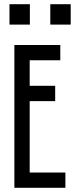

<svg xmlns="http://www.w3.org/2000/svg" viewBox="-20 -899 382 919"><path d="M268.6 -683.6Q268.6 -665 268.6 -610.4Q232.4 -610.4 122.1 -610.4Q122.1 -580.1 122.1 -488.3Q152.3 -488.3 244.1 -488.3Q244.1 -469.7 244.1 -415Q213.9 -415 122.1 -415Q122.1 -329.1 122.1 -73.2Q165 -73.2 293 -73.2Q293 -54.7 293 0Q231.4 0 48.8 0Q48.8 -25.4 48.8 -62.5Q48.8 -174.8 48.8 -398.4Q48.8 -469.7 48.8 -683.6Q103.5 -683.6 268.6 -683.6ZM123 -878.9Q123 -854.5 123 -781.2Q98.6 -781.2 25.4 -781.2Q25.4 -784.2 25.4 -790Q25.4 -796.9 25.4 -805.7Q25.4 -824.2 25.4 -878.9Q49.8 -878.9 123 -878.9ZM318.4 -878.9Q318.4 -854.5 318.4 -781.2Q293.9 -781.2 220.7 -781.2Q220.7 -805.7 220.7 -878.9Q245.1 -878.9 318.4 -878.9Z"/></svg>

Font: ZAANS 2018
Style: Regular
Weight: 400
Designer: Counter Creatives
Version: Version 1.0 - 24-01-18